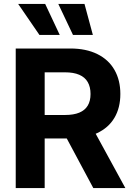

<svg xmlns="http://www.w3.org/2000/svg" viewBox="-20 -953 672 973"><path d="M59.7 -707.2H336.7Q416 -707.2 473.2 -679Q530.4 -650.8 560.1 -598.8Q589.9 -546.8 589.9 -476.7Q589.9 -406.7 559.9 -356Q529.9 -305.3 472 -278.3Q414.1 -251.4 333.4 -251.4H146.3V-370.3H309.7Q353.3 -370.3 381.9 -382.2Q410.5 -394.2 424.6 -417.7Q438.8 -441.2 438.8 -476.7Q438.8 -512.4 424.6 -537.1Q410.5 -561.7 381.6 -574.1Q352.8 -586.5 309.4 -586.5H206.4V0H59.7ZM615.2 0H452.8L280.7 -321.6H439.6ZM72.1 -933H209L282.8 -775.9H179.9ZM275.5 -933H408.2L450.6 -775.9H349.9Z"/></svg>

Font: Pretendard Variable
Style: Regular
Weight: 400
Designer: Base glyphs from Inter by Rasmus Andersson; Hangul glyphs from Noto Sans CJK(Source Han Sans) by Jang Soo-young and Kang
Foundry: Kil Hyung-jin
Version: Version 1.100;FEAKit 1.0